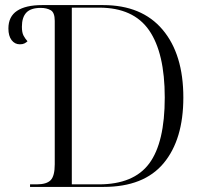

<svg xmlns="http://www.w3.org/2000/svg" viewBox="-20 -734 799 754"><path d="M98 0V-10H124Q163 -10 179 -26.5Q195 -43 195 -89V-652Q195 -685 179 -694Q163 -703 140 -703Q101 -703 83.5 -684.5Q66 -666 66 -629Q66 -606 72.5 -594Q79 -582 88 -572Q83 -567 76 -563.5Q69 -560 58 -560Q38 -560 25.5 -576.5Q13 -593 13 -622Q13 -669 47 -691.5Q81 -714 145 -714H385Q537 -714 618.5 -617.5Q700 -521 700 -351Q700 -186 622.5 -93Q545 0 387 0ZM368 -10Q505 -10 566 -92Q627 -174 627 -351Q627 -526 565.5 -615Q504 -704 369 -704H262V-10Z"/></svg>

Font: Noto Serif Display Light
Style: Regular
Weight: 300
Designer: Monotype Design Team
Foundry: Monotype Imaging Inc.
Version: Version 2.009